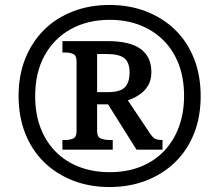

<svg xmlns="http://www.w3.org/2000/svg" viewBox="-20 -745 885 775"><path d="M422 10Q342 10 275 -16Q208 -42 158.5 -90Q109 -138 82 -206Q55 -274 55 -358Q55 -441 82 -508.5Q109 -576 158 -624.5Q207 -673 274.5 -699Q342 -725 422 -725Q502 -725 569.5 -699Q637 -673 686.5 -625Q736 -577 763 -509Q790 -441 790 -357Q790 -273 763 -205.5Q736 -138 686.5 -90Q637 -42 569.5 -16Q502 10 422 10ZM423 -50Q491 -50 546 -71.5Q601 -93 640.5 -133.5Q680 -174 701.5 -231Q723 -288 723 -358Q723 -429 701.5 -485.5Q680 -542 640 -582Q600 -622 545 -643.5Q490 -665 423 -665Q334 -665 266 -627.5Q198 -590 160 -521Q122 -452 122 -357Q122 -285 144 -228Q166 -171 206.5 -131Q247 -91 302 -70.5Q357 -50 423 -50ZM232 -141V-180H245Q262 -180 275.5 -186Q289 -192 289 -215V-498Q289 -521 275.5 -527Q262 -533 245 -533H232V-579H415Q504 -579 547.5 -547.5Q591 -516 591 -454Q591 -421 577 -398.5Q563 -376 541.5 -362Q520 -348 496 -340L585 -207Q596 -191 605 -185.5Q614 -180 636 -180V-141H531L416 -324H372V-215Q372 -192 387 -186Q402 -180 421 -180H435V-141ZM414 -373Q465 -373 484 -392.5Q503 -412 503 -453Q503 -493 482 -510Q461 -527 411 -527H372V-373Z"/></svg>

Font: Noto Serif Hebrew Black
Style: Regular
Weight: 900
Version: Version 2.003